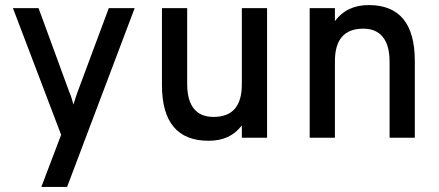

<svg xmlns="http://www.w3.org/2000/svg" viewBox="-20 -543 1732 757"><path d="M143 194 221 -11.5 31 -511H132L253.5 -179.5Q259 -167 262.5 -155.5Q266 -144 269.5 -130.5Q273.5 -144 277.2 -155.2Q281 -166.5 285.5 -179.5L409 -511H511L244.5 194Z M802 12Q710.5 12 664.5 -43Q618.5 -98 618.5 -208V-511H718V-212.5Q718 -147.5 744.2 -114.8Q770.5 -82 822 -82Q878 -82 905.8 -114.2Q933.5 -146.5 933.5 -210.5V-511H1033V0H933.5V-48.5Q909.5 -17.5 877.5 -2.8Q845.5 12 802 12Z M1201 0V-511H1300.5V-460Q1324.5 -492 1357.8 -507.5Q1391 -523 1434 -523Q1524.5 -523 1570 -468Q1615.5 -413 1615.5 -302V0H1516V-299.5Q1516 -364 1489.5 -397Q1463 -430 1412.5 -430Q1356.5 -430 1328.5 -398Q1300.5 -366 1300.5 -301.5V0Z"/></svg>

Font: Overpass Medium
Style: Regular
Weight: 500
Designer: Delve Withrington, Dave Bailey, Thomas Jockin
Foundry: Delve Fonts LLC
Version: Version 4.000